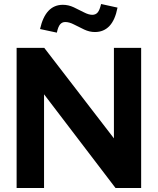

<svg xmlns="http://www.w3.org/2000/svg" viewBox="-20 -939 789 959"><path d="M63 0V-700H201L549 -248V-700H685V0H557L200 -468V0ZM264 -776 180 -794Q207 -915 294 -915Q322 -915 348.5 -902.5Q375 -890 399 -877.5Q423 -865 441 -865Q458 -865 468 -877Q478 -889 485 -919L567 -901Q555 -839 526.5 -809Q498 -779 454 -779Q427 -779 400.5 -791.5Q374 -804 350 -816.5Q326 -829 306 -829Q290 -829 280 -817Q270 -805 264 -776Z"/></svg>

Font: Red Hat Display ExtraBold
Style: Regular
Weight: 800
Designer: Pentagram, MCKL
Foundry: Pentagram, MCKL
Version: Version 1.023